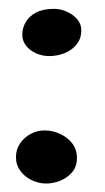

<svg xmlns="http://www.w3.org/2000/svg" viewBox="-20 -457 241 439"><path d="M85.6 -37.4Q68.4 -37.4 52.4 -45.1Q36.4 -52.8 26.5 -66.3Q16.5 -79.8 16.5 -97.4Q16.5 -115.3 25.8 -129Q35.2 -142.8 50.1 -150.8Q65.1 -158.8 81.6 -158.8Q99.8 -158.8 116.8 -151.1Q133.9 -143.4 144.9 -129.5Q155.9 -115.5 155.9 -95.6Q155.9 -76.3 145.1 -63.4Q134.2 -50.6 118.2 -44Q102.2 -37.4 85.6 -37.4ZM92.6 -328.8Q76.6 -328.8 62.4 -335.1Q48.3 -341.4 39.6 -352.4Q31 -363.5 31 -377.9Q31 -392.8 38.7 -406.3Q46.3 -419.8 62.4 -428.3Q78.5 -436.8 103.8 -436.8Q117.9 -436.8 132.2 -430.6Q146.4 -424.4 156.2 -413.5Q165.9 -402.5 165.9 -387.6Q165.9 -369 155.4 -355.8Q144.9 -342.6 128.2 -335.7Q111.5 -328.8 92.6 -328.8Z"/></svg>

Font: Gluten Thin
Style: Regular
Weight: 100
Designer: Tyler Finck
Foundry: Etcetera Type Company
Version: Version 1.300